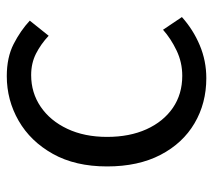

<svg xmlns="http://www.w3.org/2000/svg" viewBox="-50 -544 607 546"><g transform="rotate(-90 253.0 -270.5)"><path d="M304.2 13.2Q232.9 13.2 176 -20.3Q119.1 -53.7 86.2 -116.9Q53.2 -180.2 53.2 -269Q53.2 -359.4 88.9 -423.1Q124.5 -486.8 183.1 -520.5Q241.7 -554.2 310.1 -554.2Q363.3 -554.2 401.4 -534.7Q439.5 -515.1 467.8 -488.8L424.8 -435.1Q400.9 -457.5 373.8 -471.2Q346.7 -484.9 313 -484.9Q262.7 -484.9 222.9 -457.8Q183.1 -430.7 160.2 -382.1Q137.2 -333.5 137.2 -269Q137.2 -205.1 158.9 -157Q180.7 -108.9 219.7 -82Q258.8 -55.2 311 -55.2Q349.1 -55.2 382.8 -71.3Q416.5 -87.4 441.9 -109.9L478 -56.2Q441.9 -23.9 397.7 -5.4Q353.5 13.2 304.2 13.2Z"/></g></svg>

Font: `nÑOS CN Normal
Style: Regular
Weight: 350
Designer: Ryoko NISHIZUKA ?XZm?[P (kana & ideographs); Paul D. Hunt (Latin, Greek & Cyrillic); Wenlong ZHANG _ e??? (bopomofo); Sa
Foundry: Adobe Systems Incorporated
Version: Version 1.004 June 21, 2023